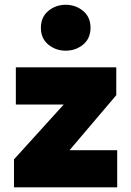

<svg xmlns="http://www.w3.org/2000/svg" viewBox="-20 -804 563 824"><path d="M40 0V-120L253.5 -355.5H48V-515H479V-395.5L278.5 -159.5H483V0ZM262 -586.5Q219 -586.5 187.2 -612.8Q155.5 -639 155.5 -685Q155.5 -730.5 187.2 -757Q219 -783.5 262 -783.5Q305 -783.5 336.8 -757Q368.5 -730.5 368.5 -685Q368.5 -639 336.8 -612.8Q305 -586.5 262 -586.5Z"/></svg>

Font: Geologica ExtraBold
Style: Regular
Weight: 800
Designer: Sindre Bremnes, Frode Helland
Foundry: Monokrom Skriftforlag AS
Version: Version 1.010;gftools[0.9.28]